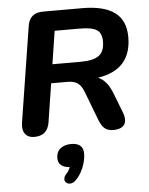

<svg xmlns="http://www.w3.org/2000/svg" viewBox="-62 -720 816 1049"><g transform="rotate(-5 346.5 -195.5)"><path d="M45 -56Q45 -62 47 -78L129 -597Q139 -670 214 -670H429Q548 -670 607 -626Q666 -582 666 -491Q666 -312 482 -284Q531 -263 558 -193L600 -85Q609 -63 609 -44Q609 -19 591.5 -5.5Q574 8 540 8Q511 8 493.5 -6.5Q476 -21 463 -55L402 -215Q389 -248 369 -262Q349 -276 313 -276H224L191 -64Q179 8 107 8Q78 8 61.5 -8.5Q45 -25 45 -56ZM526 -479Q526 -525 499 -542.5Q472 -560 406 -560H268L240 -379H398Q464 -379 495 -401.5Q526 -424 526 -479ZM279 279Q267 279 258.5 271.5Q250 264 250 253Q250 239 263 225Q278 210 285 189Q255 187 238.5 173.5Q222 160 222 135Q222 101 244.5 82.5Q267 64 304 64Q370 64 370 122Q370 159 353 200Q336 241 309 266Q295 279 279 279Z"/></g></svg>

Font: SN Pro Bold
Style: Bold Italic
Weight: 700
Italic angle: -9°
Designer: Tobias Whetton
Foundry: Supernotes
Version: Version 1.003